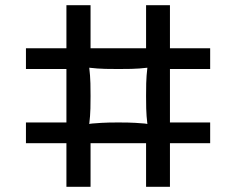

<svg xmlns="http://www.w3.org/2000/svg" viewBox="-20 -720 910 740"><path d="M635 -454V-248H790V-168H635V0H543V-168H329V0H236V-168H80V-248H236V-454H80V-534H236V-700H329V-534H543V-700H635V-534H790V-454ZM543 -350Q543 -408 545 -428.5Q547 -449 548 -459Q538 -458 517 -456Q496 -454 436 -454Q377 -454 355.5 -456Q334 -458 324 -459Q325 -449 327 -428.5Q329 -408 329 -350Q329 -293 327 -272.5Q325 -252 324 -242Q326 -243 336 -244Q346 -245 371 -246.5Q396 -248 436 -248Q477 -248 502 -246.5Q527 -245 536.5 -244Q546 -243 548 -242Q547 -252 545 -272.5Q543 -293 543 -350Z"/></svg>

Font: Goli
Style: Regular
Weight: 400
Designer: jaikishan Patel
Foundry: MagicType
Version: Version 1.000